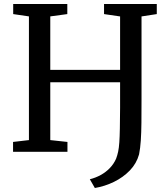

<svg xmlns="http://www.w3.org/2000/svg" viewBox="-20 -763 845 965"><path d="M456.7 181.9 431.5 137.9Q460.3 130.8 486 116.7Q511.7 102.7 531.6 82.1Q551.6 61.6 563.5 34.7Q569.8 18 573.8 -0.8Q577.8 -19.7 579.7 -47.4Q581.6 -75.1 582.4 -117.1Q583.3 -159.2 583.6 -221.5V-349.5H232.7V-58.9L319 -49.6V0H45.6V-49.6L125.4 -58.9V-680.6L46.3 -692.2V-743H318.3V-692.2L232.7 -680.6V-411.7H583.6V-680.4L502.9 -692.2V-743H768V-692.2L691.3 -680.4V-260.6Q691.3 -195.9 690.8 -145.9Q690.3 -96 687.7 -57.1Q685.1 -18.1 679 12.8Q666.2 58.8 632.7 93.6Q599.1 128.4 552.9 151Q506.8 173.5 456.7 181.9Z"/></svg>

Font: Merriweather Light
Style: Regular
Weight: 300
Designer: Eben Sorkin
Foundry: Eben Sorkin
Version: Version 2.100